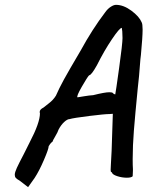

<svg xmlns="http://www.w3.org/2000/svg" viewBox="-20 -713 609 793"><path d="M61 33Q50 27 45.5 22Q41 17 41 9Q41 -1 49.5 -19.5Q58 -38 79 -78Q85 -91 102 -124Q145 -206 145 -245Q144 -247 144 -251Q144 -261 160 -269Q163 -272 181.5 -286Q200 -300 211 -318Q224 -348 244 -384.5Q264 -421 313 -504Q361 -592 415 -663Q425 -677 437.5 -685Q450 -693 459 -693Q490 -693 522.5 -669Q555 -645 565 -621Q569 -614 569 -591Q569 -560 562 -486Q560 -473 558 -445Q555 -400 549 -349Q538 -237 533 -174Q528 -111 528 -56Q528 -28 529 -15V-8L528 15Q522 21 504 21Q484 21 464 14.5Q444 8 442 -1Q441 -2 439 -3Q437 -4 437 -12L438 -34L441 -90L446 -243L433 -242Q413 -242 348.5 -234Q284 -226 267 -221Q258 -221 245 -209Q232 -197 222 -178Q219 -168 208 -149.5Q197 -131 197 -128Q191 -124 186.5 -117.5Q182 -111 181 -109Q181 -98 161.5 -52.5Q142 -7 123 22L96 60ZM365 -320Q413 -332 431 -332Q441 -332 445 -330Q448 -326 451.5 -324.5Q455 -323 456 -323Q458 -331 472 -432Q486 -533 486 -556Q486 -572 485 -583.5Q484 -595 483 -598Q474 -598 442 -550.5Q410 -503 380 -443Q357 -402 348 -402Q341 -395 318 -355Q295 -315 300 -311Q307 -312 328 -315.5Q349 -319 365 -320Z"/></svg>

Font: Caveat
Style: Bold
Weight: 700
Designer: Pablo Impallari
Foundry: Pablo Impallari
Version: Version 1.500; ttfautohint (v1.6)